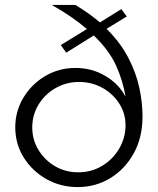

<svg xmlns="http://www.w3.org/2000/svg" viewBox="-20 -750 642 780"><path d="M559 -277Q559 -191 523 -126.5Q487 -62 427.5 -26Q368 10 296 10Q226 10 168.5 -22.5Q111 -55 76.5 -110Q42 -165 42 -233Q42 -298 75 -353Q108 -408 163.5 -441Q219 -474 287 -474Q353 -474 408 -441.5Q463 -409 490 -357Q480 -420 452 -482.5Q424 -545 361 -606L249 -536L227 -567L333 -632Q304 -657 268.5 -681.5Q233 -706 190 -730H286Q341 -697 386 -659L473 -713L495 -683L413 -633Q470 -576 501.5 -515Q533 -454 546 -393.5Q559 -333 559 -277ZM111 -232Q111 -182 136.5 -140.5Q162 -99 204 -74.5Q246 -50 298 -50Q351 -50 394.5 -76Q438 -102 464 -146Q490 -190 490 -241Q490 -290 464 -330Q438 -370 395.5 -393.5Q353 -417 301 -417Q249 -417 205.5 -392Q162 -367 136.5 -325Q111 -283 111 -232Z"/></svg>

Font: Raleway
Style: Regular
Weight: 400
Designer: Matt McInerney, Pablo Impallari, Rodrigo Fuenzalida
Foundry: Matt McInerney, Pablo Impallari, Rodrigo Fuenzalida
Version: Version 4.101;RELEASE